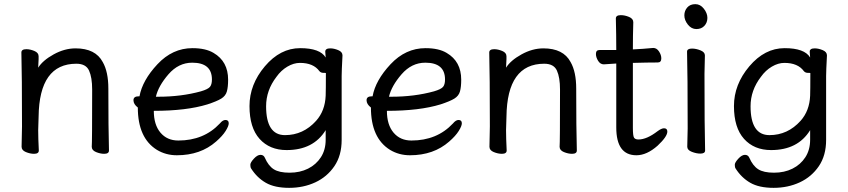

<svg xmlns="http://www.w3.org/2000/svg" viewBox="-20 -724 4085 925"><path d="M482 17Q463 17 442.5 8.5Q422 0 422 -17Q424 -34 424 -293Q424 -351 409 -384Q394 -417 348 -417Q169 -417 166 -162L164 -97Q164 -59 167 1Q167 17 144 17Q125 17 104.5 8.5Q84 0 84 -17L86 -115Q86 -364 83 -471Q83 -487 107 -487Q125 -487 145.5 -478.5Q166 -470 166 -453V-439Q164 -411 164 -398Q186 -433 238.5 -462Q291 -491 344 -491Q440 -491 475 -425Q502 -378 502 -297Q502 -105 505 1Q505 17 482 17Z M743 -258Q854 -258 948 -284Q982 -294 991.5 -305.5Q1001 -317 1001 -341Q1001 -422 906 -422Q840 -422 791.5 -366Q743 -310 731 -258ZM832 24Q779 24 736 -2Q644 -59 644 -206Q623 -222 623 -241Q623 -260 648 -260H652Q666 -337 738.5 -414.5Q811 -492 907 -492Q971 -492 1009 -469Q1079 -428 1079 -340Q1079 -305 1073 -283.5Q1067 -262 1046 -249Q1025 -236 979 -221Q878 -190 721 -190Q721 -123 753 -85Q785 -47 839 -47Q962 -47 1039 -129Q1053 -146 1066 -146Q1082 -146 1082 -130Q1082 -117 1067 -93Q1052 -69 1021 -42Q946 24 832 24Z M1353 -73Q1441 -73 1503 -142Q1546 -190 1549 -263Q1550 -290 1550 -372Q1550 -373 1538 -373Q1526 -373 1519 -381Q1490 -421 1425 -421Q1395 -421 1364.5 -403Q1334 -385 1312 -354Q1262 -289 1262 -212Q1262 -73 1353 -73ZM1373 181Q1303 181 1260.5 156.5Q1218 132 1190 88Q1186 82 1186 70Q1186 59 1203 40.5Q1220 22 1235 22Q1250 22 1256 36Q1273 75 1299 91.5Q1325 108 1375 108Q1425 108 1464 88.5Q1503 69 1526 33.5Q1549 -2 1549 -51V-97Q1490 -1 1361 -1Q1279 -1 1230.5 -55Q1182 -109 1182 -213Q1182 -317 1256 -404.5Q1330 -492 1426 -492Q1522 -492 1549 -447L1547 -475Q1547 -491 1571 -491Q1589 -491 1609.5 -482.5Q1630 -474 1630 -457Q1626 -381 1626 -358V-50Q1626 25 1591 76.5Q1556 128 1499 154.5Q1442 181 1373 181Z M1866 -258Q1977 -258 2071 -284Q2105 -294 2114.5 -305.5Q2124 -317 2124 -341Q2124 -422 2029 -422Q1963 -422 1914.5 -366Q1866 -310 1854 -258ZM1955 24Q1902 24 1859 -2Q1767 -59 1767 -206Q1746 -222 1746 -241Q1746 -260 1771 -260H1775Q1789 -337 1861.5 -414.5Q1934 -492 2030 -492Q2094 -492 2132 -469Q2202 -428 2202 -340Q2202 -305 2196 -283.5Q2190 -262 2169 -249Q2148 -236 2102 -221Q2001 -190 1844 -190Q1844 -123 1876 -85Q1908 -47 1962 -47Q2085 -47 2162 -129Q2176 -146 2189 -146Q2205 -146 2205 -130Q2205 -117 2190 -93Q2175 -69 2144 -42Q2069 24 1955 24Z M2736 17Q2717 17 2696.5 8.5Q2676 0 2676 -17Q2678 -34 2678 -293Q2678 -351 2663 -384Q2648 -417 2602 -417Q2423 -417 2420 -162L2418 -97Q2418 -59 2421 1Q2421 17 2398 17Q2379 17 2358.5 8.5Q2338 0 2338 -17L2340 -115Q2340 -364 2337 -471Q2337 -487 2361 -487Q2379 -487 2399.5 -478.5Q2420 -470 2420 -453V-439Q2418 -411 2418 -398Q2440 -433 2492.5 -462Q2545 -491 2598 -491Q2694 -491 2729 -425Q2756 -378 2756 -297Q2756 -105 2759 1Q2759 17 2736 17Z M3046 24Q2949 24 2949 -110V-418L2889 -414Q2872 -414 2861.5 -431Q2851 -448 2851 -464Q2851 -483 2868 -483H2949Q2949 -556 2947 -635Q2947 -651 2971 -651Q2990 -651 3010.5 -642.5Q3031 -634 3031 -617Q3029 -552 3029 -486Q3075 -488 3127 -493Q3144 -493 3155 -476Q3166 -459 3166 -443Q3166 -423 3149 -423Q3101 -423 3029 -421V-108Q3029 -70 3034.5 -61Q3040 -52 3056 -52Q3096 -52 3148 -92Q3167 -106 3179 -106Q3195 -106 3195 -90Q3195 -66 3148 -22Q3096 24 3046 24Z M3354 16Q3335 16 3313 7.5Q3291 -1 3291 -17L3293 -105Q3293 -368 3290 -475Q3290 -490 3314 -490Q3333 -490 3354.5 -481.5Q3376 -473 3376 -457L3374 -368Q3374 -105 3377 1Q3377 16 3354 16ZM3277 -650Q3277 -672 3291 -688Q3305 -704 3330 -704Q3354 -704 3371 -682Q3388 -660 3388 -638Q3388 -615 3373.5 -599.5Q3359 -584 3335 -584Q3311 -584 3294 -605.5Q3277 -627 3277 -650Z M3687 -73Q3775 -73 3837 -142Q3880 -190 3883 -263Q3884 -290 3884 -372Q3884 -373 3872 -373Q3860 -373 3853 -381Q3824 -421 3759 -421Q3729 -421 3698.5 -403Q3668 -385 3646 -354Q3596 -289 3596 -212Q3596 -73 3687 -73ZM3707 181Q3637 181 3594.5 156.5Q3552 132 3524 88Q3520 82 3520 70Q3520 59 3537 40.5Q3554 22 3569 22Q3584 22 3590 36Q3607 75 3633 91.5Q3659 108 3709 108Q3759 108 3798 88.5Q3837 69 3860 33.5Q3883 -2 3883 -51V-97Q3824 -1 3695 -1Q3613 -1 3564.5 -55Q3516 -109 3516 -213Q3516 -317 3590 -404.5Q3664 -492 3760 -492Q3856 -492 3883 -447L3881 -475Q3881 -491 3905 -491Q3923 -491 3943.5 -482.5Q3964 -474 3964 -457Q3960 -381 3960 -358V-50Q3960 25 3925 76.5Q3890 128 3833 154.5Q3776 181 3707 181Z"/></svg>

Font: LXGW WenKai Medium
Style: Regular
Weight: 500
Designer: LXGW / Fontworks Inc.
Foundry: LXGW / Fontworks Inc.
Version: Version 1.501; October 10, 2024